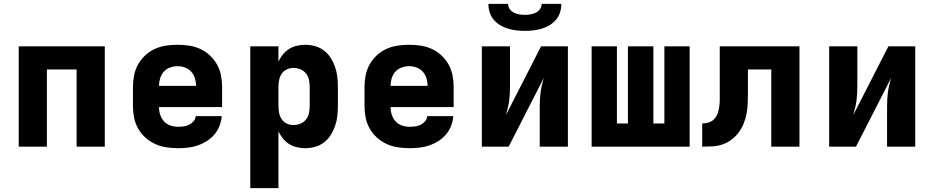

<svg xmlns="http://www.w3.org/2000/svg" viewBox="-20 -760 4840 995"><path d="M77 0V-520H523V0H377V-400H223V0Z M903 8Q873 8 842.5 3.5Q812 -1 784.5 -13.5Q757 -26 734 -46.5Q711 -67 696 -93.5Q681 -120 675 -150Q669 -180 669 -210V-310Q669 -340 675 -370Q681 -400 695.5 -426Q710 -452 732.5 -473Q755 -494 782.5 -506.5Q810 -519 840 -523.5Q870 -528 900 -528Q930 -528 960 -523.5Q990 -519 1017.5 -506.5Q1045 -494 1067.5 -473Q1090 -452 1104.5 -426Q1119 -400 1125 -370Q1131 -340 1131 -310V-205H804Q804 -184 810.5 -164.5Q817 -145 830.5 -130.5Q844 -116 863.5 -109.5Q883 -103 903 -103Q918 -103 932.5 -105Q947 -107 960 -113.5Q973 -120 983 -131.5Q993 -143 994 -158H1129Q1127 -132 1117.5 -107.5Q1108 -83 1091 -63Q1074 -43 1052 -29Q1030 -15 1005.5 -6.5Q981 2 955 5Q929 8 903 8ZM804 -315H996Q996 -335 990 -354.5Q984 -374 971 -388.5Q958 -403 939 -410Q920 -417 900 -417Q880 -417 861 -410Q842 -403 829 -388.5Q816 -374 810 -354.5Q804 -335 804 -315Z M1277 215V-520H1423V-441Q1432 -460 1446 -477.5Q1460 -495 1478.5 -506.5Q1497 -518 1518.5 -523Q1540 -528 1561 -528Q1587 -528 1612.5 -521Q1638 -514 1659 -498Q1680 -482 1694 -459.5Q1708 -437 1716.5 -412.5Q1725 -388 1728 -362Q1731 -336 1731 -310V-210Q1731 -184 1728 -158Q1725 -132 1716.5 -107.5Q1708 -83 1694 -60.5Q1680 -38 1659 -22Q1638 -6 1612.5 1Q1587 8 1561 8Q1540 8 1518.5 3Q1497 -2 1478.5 -13.5Q1460 -25 1446 -42.5Q1432 -60 1423 -79V215ZM1501 -112Q1519 -112 1536.5 -119Q1554 -126 1565.5 -140.5Q1577 -155 1581 -173.5Q1585 -192 1585 -210V-310Q1585 -328 1581 -346.5Q1577 -365 1565.5 -379.5Q1554 -394 1536.5 -401Q1519 -408 1501 -408Q1483 -408 1466.5 -400.5Q1450 -393 1440 -378Q1430 -363 1426.5 -345.5Q1423 -328 1423 -310V-210Q1423 -192 1426.5 -174.5Q1430 -157 1440 -142Q1450 -127 1466.5 -119.5Q1483 -112 1501 -112Z M2103 8Q2073 8 2042.5 3.5Q2012 -1 1984.5 -13.5Q1957 -26 1934 -46.5Q1911 -67 1896 -93.5Q1881 -120 1875 -150Q1869 -180 1869 -210V-310Q1869 -340 1875 -370Q1881 -400 1895.5 -426Q1910 -452 1932.5 -473Q1955 -494 1982.5 -506.5Q2010 -519 2040 -523.5Q2070 -528 2100 -528Q2130 -528 2160 -523.5Q2190 -519 2217.5 -506.5Q2245 -494 2267.5 -473Q2290 -452 2304.5 -426Q2319 -400 2325 -370Q2331 -340 2331 -310V-205H2004Q2004 -184 2010.5 -164.5Q2017 -145 2030.5 -130.5Q2044 -116 2063.5 -109.5Q2083 -103 2103 -103Q2118 -103 2132.5 -105Q2147 -107 2160 -113.5Q2173 -120 2183 -131.5Q2193 -143 2194 -158H2329Q2327 -132 2317.5 -107.5Q2308 -83 2291 -63Q2274 -43 2252 -29Q2230 -15 2205.5 -6.5Q2181 2 2155 5Q2129 8 2103 8ZM2004 -315H2196Q2196 -335 2190 -354.5Q2184 -374 2171 -388.5Q2158 -403 2139 -410Q2120 -417 2100 -417Q2080 -417 2061 -410Q2042 -403 2029 -388.5Q2016 -374 2010 -354.5Q2004 -335 2004 -315Z M2477 0V-520H2623V-312Q2623 -293 2622 -274.5Q2621 -256 2618.5 -237.5Q2616 -219 2611.5 -200.5Q2607 -182 2602 -164L2784 -520H2923V0H2777V-208Q2777 -227 2778 -245.5Q2779 -264 2781.5 -282.5Q2784 -301 2788.5 -319.5Q2793 -338 2798 -356L2616 0ZM2700 -600Q2678 -600 2656 -602.5Q2634 -605 2612.5 -611.5Q2591 -618 2572 -629.5Q2553 -641 2538.5 -658Q2524 -675 2517.5 -696.5Q2511 -718 2511 -740H2613Q2613 -725 2621.5 -713Q2630 -701 2643 -694.5Q2656 -688 2670.5 -685.5Q2685 -683 2700 -683Q2715 -683 2729.5 -685.5Q2744 -688 2757 -694.5Q2770 -701 2778.5 -713Q2787 -725 2787 -740H2889Q2889 -718 2882.5 -696.5Q2876 -675 2861.5 -658Q2847 -641 2828 -629.5Q2809 -618 2787.5 -611.5Q2766 -605 2744 -602.5Q2722 -600 2700 -600Z M3046 0V-520H3177V-120H3234V-520H3366V-120H3423V-520H3554V0Z M3619 0V-120Q3637 -120 3653.5 -125.5Q3670 -131 3682 -144Q3694 -157 3699.5 -173.5Q3705 -190 3707.5 -207.5Q3710 -225 3710 -242Q3710 -259 3710 -277V-278Q3710 -278 3710 -278.5Q3710 -279 3710 -280V-520H4123V0H3977V-400H3856V-281Q3856 -254 3855 -227Q3854 -200 3849.5 -174Q3845 -148 3835 -122.5Q3825 -97 3809.5 -75.5Q3794 -54 3772.5 -37.5Q3751 -21 3725.5 -12Q3700 -3 3673 -1.5Q3646 0 3619 0Z M4277 0V-520H4423V-312Q4423 -293 4422 -274.5Q4421 -256 4418.5 -237.5Q4416 -219 4411.5 -200.5Q4407 -182 4402 -164L4584 -520H4723V0H4577V-208Q4577 -227 4578 -245.5Q4579 -264 4581.5 -282.5Q4584 -301 4588.5 -319.5Q4593 -338 4598 -356L4416 0Z"/></svg>

Font: Iosevka SS04 Heavy Extended
Style: Regular
Weight: 900
Width: 7
Monospace: yes
Designer: Belleve Invis
Foundry: Belleve Invis
Version: Version 19.0.0; ttfautohint (v1.8.4)